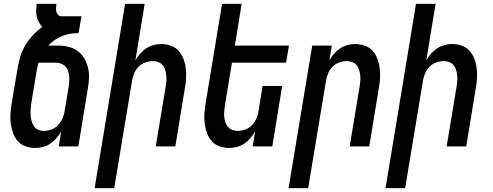

<svg xmlns="http://www.w3.org/2000/svg" viewBox="-20 -755 2540 990"><path d="M163 8Q136 8 112 -0.5Q88 -9 72 -27Q56 -45 47.5 -68.5Q39 -92 35.5 -117.5Q32 -143 34 -169Q36 -195 40 -221L71 -404Q76 -434 85 -464Q94 -494 110.5 -521.5Q127 -549 149.5 -573.5Q172 -598 198 -616Q188 -627 180.5 -640.5Q173 -654 169.5 -669.5Q166 -685 166.5 -701.5Q167 -718 169 -735H271Q270 -725 269 -714.5Q268 -704 270.5 -694.5Q273 -685 280 -678Q287 -671 298 -671H400L385 -584Q364 -584 343 -581Q322 -578 302 -570Q282 -562 263 -549Q244 -536 229 -520H280Q308 -520 334 -513.5Q360 -507 380.5 -492Q401 -477 414 -455Q427 -433 433.5 -407Q440 -381 439 -353.5Q438 -326 433 -299L384 0H283L295 -77Q285 -59 271 -42.5Q257 -26 239.5 -14.5Q222 -3 202 2.5Q182 8 163 8ZM206 -80Q225 -80 244.5 -87Q264 -94 278.5 -109Q293 -124 301.5 -143Q310 -162 313 -181L335 -313Q337 -327 337.5 -341Q338 -355 336 -368.5Q334 -382 329 -394Q324 -406 314.5 -415Q305 -424 292 -428Q279 -432 265 -432H179Q175 -421 173 -410.5Q171 -400 169 -389L141 -221Q139 -206 138 -190.5Q137 -175 138 -160Q139 -145 143 -130.5Q147 -116 155 -104Q163 -92 176.5 -86Q190 -80 206 -80Z M468 215 625 -735H726L678 -443Q688 -461 702 -477.5Q716 -494 733.5 -505.5Q751 -517 771 -522.5Q791 -528 810 -528Q837 -528 861 -519.5Q885 -511 901 -493Q917 -475 926 -451.5Q935 -428 938 -402.5Q941 -377 939.5 -351Q938 -325 933 -299L884 0H783L835 -313Q837 -327 838 -341.5Q839 -356 837 -370Q835 -384 831 -397Q827 -410 818 -420Q809 -430 796 -435Q783 -440 768 -440Q749 -440 729 -433Q709 -426 694.5 -411Q680 -396 672 -377Q664 -358 661 -339L569 215Z M1163 8Q1136 8 1112 -0.5Q1088 -9 1072 -27Q1056 -45 1047.5 -68.5Q1039 -92 1035.5 -117.5Q1032 -143 1034 -169Q1036 -195 1040 -221L1125 -735H1226L1191 -520H1470L1455 -432H1176L1139 -207Q1137 -193 1136 -178.5Q1135 -164 1136.5 -150Q1138 -136 1142.5 -123Q1147 -110 1156 -100Q1165 -90 1178 -85Q1191 -80 1206 -80Q1225 -80 1244.5 -87Q1264 -94 1278.5 -109Q1293 -124 1301.5 -143Q1310 -162 1313 -181L1334 -312H1435L1384 0H1283L1295 -77Q1285 -59 1271 -42.5Q1257 -26 1239.5 -14.5Q1222 -3 1202 2.5Q1182 8 1163 8Z M1468 215 1590 -520H1691L1678 -443Q1688 -461 1702 -477.5Q1716 -494 1733.5 -505.5Q1751 -517 1771 -522.5Q1791 -528 1810 -528Q1837 -528 1861 -519.5Q1885 -511 1901 -493Q1917 -475 1926 -451.5Q1935 -428 1938 -402.5Q1941 -377 1939.5 -351Q1938 -325 1933 -299L1884 0H1783L1835 -313Q1837 -327 1838 -341.5Q1839 -356 1837 -370Q1835 -384 1831 -397Q1827 -410 1818 -420Q1809 -430 1796 -435Q1783 -440 1768 -440Q1749 -440 1729 -433Q1709 -426 1694.5 -411Q1680 -396 1672 -377Q1664 -358 1661 -339L1569 215Z M1968 215 2125 -735H2226L2178 -443Q2188 -461 2202 -477.5Q2216 -494 2233.5 -505.5Q2251 -517 2271 -522.5Q2291 -528 2310 -528Q2337 -528 2361 -519.5Q2385 -511 2401 -493Q2417 -475 2426 -451.5Q2435 -428 2438 -402.5Q2441 -377 2439.5 -351Q2438 -325 2433 -299L2384 0H2283L2335 -313Q2337 -327 2338 -341.5Q2339 -356 2337 -370Q2335 -384 2331 -397Q2327 -410 2318 -420Q2309 -430 2296 -435Q2283 -440 2268 -440Q2249 -440 2229 -433Q2209 -426 2194.5 -411Q2180 -396 2172 -377Q2164 -358 2161 -339L2069 215Z"/></svg>

Font: Iosevka Semibold Oblique
Style: Regular
Weight: 600
Italic angle: -9°
Monospace: yes
Designer: Belleve Invis
Foundry: Belleve Invis
Version: Version 32.5.0; ttfautohint (v1.8.4)